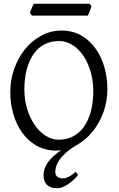

<svg xmlns="http://www.w3.org/2000/svg" viewBox="-20 -794 640 1031"><path d="M398.9 146Q388.7 159.2 374.8 171.9Q360.8 184.6 346.2 194.6Q331.5 204.6 316.9 210.7Q302.2 216.8 290 216.8Q275.9 216.8 262.2 213.9Q248.5 210.9 237.8 203.1Q227.1 195.3 220.5 181.6Q213.9 168 213.9 146Q213.9 102.1 252 60.1Q273.9 36.1 307.6 13.2Q294.9 14.6 281.7 14.6Q223.1 14.6 177.2 -11.2Q131.3 -37.1 99.9 -80.6Q68.4 -124 51.8 -180.7Q35.2 -237.3 35.2 -298.8Q35.2 -365.2 56.6 -425.3Q78.1 -485.4 115.2 -530.8Q152.3 -576.2 202.4 -603Q252.4 -629.9 310.1 -629.9Q370.6 -629.9 416.5 -603.3Q462.4 -576.7 493.7 -532.7Q524.9 -488.8 540.8 -432.1Q556.6 -375.5 556.6 -315.9Q556.6 -249.5 534.7 -189.7Q512.7 -129.9 474.9 -84.5Q437 -39.1 387.2 -12.2L386.2 -11.7Q351.1 9.8 329.6 30.3Q308.1 50.8 296.4 68.8Q284.7 86.9 280.8 102.1Q276.9 117.2 276.9 128.9Q276.9 147 288.6 155.5Q300.3 164.1 318.8 164.1Q331.1 164.1 348.9 155.3Q366.7 146.5 387.2 127.9ZM481 -307.1Q481 -340.8 474.9 -373.8Q468.8 -406.7 457.5 -436.3Q446.3 -465.8 429.9 -491Q413.6 -516.1 393.1 -534.4Q372.6 -552.7 348.1 -563.2Q323.7 -573.7 295.9 -573.7Q252.4 -573.7 218 -555.4Q183.6 -537.1 159.9 -503.2Q136.2 -469.2 123.5 -420.9Q110.8 -372.6 110.8 -313Q110.8 -258.3 125.7 -209.5Q140.6 -160.6 165.8 -123.8Q190.9 -86.9 224.6 -65.4Q258.3 -43.9 295.9 -43.9Q336.4 -43.9 370.4 -60.8Q404.3 -77.6 429 -110.8Q453.6 -144 467.3 -193.4Q481 -242.7 481 -307.1ZM471.2 -762.2Q470.2 -756.8 467.8 -749.8Q465.3 -742.7 462.4 -735.6Q459.5 -728.5 456.8 -721.7Q454.1 -714.8 452.1 -710.4H151.9L141.1 -722.7Q142.1 -728 144.5 -734.9Q147 -741.7 149.9 -748.8Q152.8 -755.9 155.8 -762.5Q158.7 -769 161.1 -773.9H460.4Z"/></svg>

Font: Gentium Plus Am
Style: Regular
Weight: 400
Designer: J. Victor Gaultney, Annie Olsen, Iska Routamaa, Becca Hirsbrunner
Foundry: SIL International
Version: Version 5.000